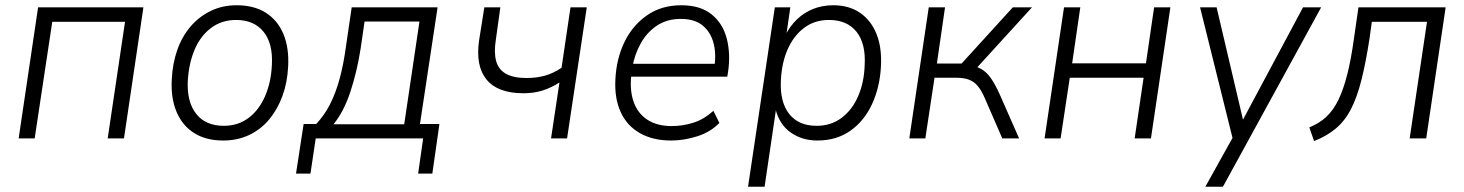

<svg xmlns="http://www.w3.org/2000/svg" viewBox="-20 -527 5574 731"><path d="M51 0 125 -499H526L452 0H390L456 -444H179L112 0Z M830 8Q764 8 719 -20.5Q674 -49 652 -101.5Q630 -154 634 -225Q637 -286 655 -337Q673 -388 705.5 -426Q738 -464 782.5 -485.5Q827 -507 881 -507Q947 -507 992 -478.5Q1037 -450 1059 -397.5Q1081 -345 1077 -273Q1074 -213 1055.5 -162Q1037 -111 1005 -72.5Q973 -34 928.5 -13Q884 8 830 8ZM832 -48Q887 -48 927 -78.5Q967 -109 989.5 -161.5Q1012 -214 1015 -278Q1020 -361 983.5 -406Q947 -451 879 -451Q824 -451 783.5 -420.5Q743 -390 721 -338Q699 -286 695 -220Q691 -139 727 -93.5Q763 -48 832 -48Z M1107 134 1136 -55H1184Q1215 -88 1236.5 -130Q1258 -172 1273 -227Q1288 -282 1297 -349L1319 -499H1646L1579 -55H1653L1626 134H1572L1591 0H1182L1162 134ZM1250 -54H1519L1577 -445H1368L1353 -342Q1339 -253 1314 -177.5Q1289 -102 1250 -54Z M2078 0 2110 -213Q2079 -193 2046 -182.5Q2013 -172 1973 -172Q1875 -172 1832.5 -224Q1790 -276 1804 -373L1824 -499H1885L1868 -377Q1860 -327 1869 -294.5Q1878 -262 1906.5 -246Q1935 -230 1984 -230Q2023 -230 2055 -239Q2087 -248 2118 -269L2152 -499H2214L2139 0Z M2535 8Q2466 8 2416.5 -20Q2367 -48 2343 -100.5Q2319 -153 2323 -226Q2327 -304 2357.5 -367Q2388 -430 2443 -468.5Q2498 -507 2574 -507Q2646 -507 2689 -472.5Q2732 -438 2747 -380Q2762 -322 2752 -254L2749 -235H2366L2374 -284H2720L2699 -267Q2708 -321 2696.5 -363.5Q2685 -406 2654.5 -430.5Q2624 -455 2572 -455Q2519 -455 2480.5 -429Q2442 -403 2419 -361Q2396 -319 2388 -272L2385 -252Q2376 -190 2391 -143.5Q2406 -97 2443.5 -72Q2481 -47 2537 -47Q2580 -47 2620.5 -60Q2661 -73 2696 -105L2719 -59Q2685 -24 2634.5 -8Q2584 8 2535 8Z M2828 184 2930 -499H2989L2973 -389H2968Q2987 -427 3014 -453Q3041 -479 3076 -493Q3111 -507 3153 -507Q3212 -507 3254 -478.5Q3296 -450 3317 -398Q3338 -346 3334 -274Q3330 -196 3300.5 -131.5Q3271 -67 3218 -29.5Q3165 8 3092 8Q3034 8 2990.5 -22.5Q2947 -53 2932 -114H2935L2891 184ZM3089 -48Q3144 -48 3184.5 -78.5Q3225 -109 3247.5 -161.5Q3270 -214 3272 -278Q3277 -361 3241 -406Q3205 -451 3136 -451Q3081 -451 3041 -420.5Q3001 -390 2978.5 -338.5Q2956 -287 2953 -220Q2949 -139 2984.5 -93.5Q3020 -48 3089 -48Z M3442 0 3516 -499H3578L3547 -285H3641L3836 -499H3909L3691 -260L3669 -278Q3695 -276 3715.5 -264.5Q3736 -253 3752.5 -229.5Q3769 -206 3787 -166L3860 0H3796L3730 -152Q3717 -182 3703 -199Q3689 -216 3669.5 -223.5Q3650 -231 3621 -231H3538L3503 0Z M3957 0 4031 -499H4093L4062 -286H4343L4374 -499H4436L4362 0H4300L4334 -231H4053L4018 0Z M4569 184 4681 -17 4677 16 4549 -499H4612L4717 -52H4702L4941 -499H5010L4636 184Z M4983 10 4965 -42Q5004 -58 5030.5 -83Q5057 -108 5076 -147.5Q5095 -187 5109.5 -244Q5124 -301 5135 -381L5152 -499H5484L5410 0H5347L5413 -444H5203L5194 -379Q5180 -289 5163.5 -223Q5147 -157 5123.5 -111.5Q5100 -66 5065 -37Q5030 -8 4983 10Z"/></svg>

Font: Nunitoga
Style: Light Italic
Weight: 300
Italic angle: -9°
Designer: Vernon Adams
Foundry: Vernon Adams
Version: Version 1.0